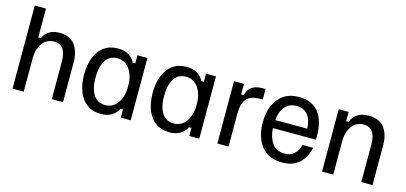

<svg xmlns="http://www.w3.org/2000/svg" viewBox="-61 -1071 3147 1488"><g transform="rotate(15 1512.5 -327.5)"><path d="M161.7 0H71.7V-666.7H161.7V-435H181.7Q200 -472.5 231.7 -492.5Q263.3 -512.5 311.7 -512.5Q397.5 -512.5 437.1 -458.8Q476.7 -405 476.7 -320.8V0H386.7V-301.7Q386.7 -366.7 363.3 -401.2Q340 -435.8 290.8 -435.8Q230 -435.8 195.8 -387.9Q161.7 -340 161.7 -269.2Z M780.8 12.5Q716.7 12.5 671.7 -20Q626.7 -52.5 602.9 -111.2Q579.2 -170 579.2 -250Q579.2 -330 602.9 -388.8Q626.7 -447.5 672.1 -480Q717.5 -512.5 782.5 -512.5Q839.2 -512.5 872.9 -488.8Q906.7 -465 920 -435H940V-500H1020V0H940V-65H920Q906.7 -35 872.5 -11.2Q838.3 12.5 780.8 12.5ZM796.7 -62.5Q859.2 -62.5 895.8 -114.2Q932.5 -165.8 932.5 -250Q932.5 -334.2 895.8 -385.8Q859.2 -437.5 796.7 -437.5Q735.8 -437.5 703.3 -388.3Q670.8 -339.2 670.8 -250Q670.8 -160.8 703.3 -111.7Q735.8 -62.5 796.7 -62.5Z M1330.8 12.5Q1266.7 12.5 1221.7 -20Q1176.7 -52.5 1152.9 -111.2Q1129.2 -170 1129.2 -250Q1129.2 -330 1152.9 -388.8Q1176.7 -447.5 1222.1 -480Q1267.5 -512.5 1332.5 -512.5Q1389.2 -512.5 1422.9 -488.8Q1456.7 -465 1470 -435H1490V-500H1570V0H1490V-65H1470Q1456.7 -35 1422.5 -11.2Q1388.3 12.5 1330.8 12.5ZM1346.7 -62.5Q1409.2 -62.5 1445.8 -114.2Q1482.5 -165.8 1482.5 -250Q1482.5 -334.2 1445.8 -385.8Q1409.2 -437.5 1346.7 -437.5Q1285.8 -437.5 1253.3 -388.3Q1220.8 -339.2 1220.8 -250Q1220.8 -160.8 1253.3 -111.7Q1285.8 -62.5 1346.7 -62.5Z M1805 0H1715V-500H1795V-415H1815Q1820 -435.8 1832.5 -456.7Q1845 -477.5 1872.5 -491.2Q1900 -505 1950 -505H1966.7V-420H1941.7Q1866.7 -420 1835.8 -381.2Q1805 -342.5 1805 -260Z M2236.7 12.5Q2126.7 12.5 2069.6 -59.6Q2012.5 -131.7 2012.5 -250Q2012.5 -328.3 2037.9 -387.1Q2063.3 -445.8 2112.9 -479.2Q2162.5 -512.5 2235.8 -512.5Q2338.3 -512.5 2392.1 -445.8Q2445.8 -379.2 2445.8 -252.5V-226.7H2100Q2104.2 -153.3 2137.9 -106.2Q2171.7 -59.2 2237.5 -59.2Q2285 -59.2 2314.2 -85.8Q2343.3 -112.5 2355.8 -160H2440.8Q2430 -109.2 2405 -70.4Q2380 -31.7 2338.3 -9.6Q2296.7 12.5 2236.7 12.5ZM2100.8 -291.7H2358.3Q2355.8 -364.2 2323.3 -402.5Q2290.8 -440.8 2235 -440.8Q2175.8 -440.8 2142.1 -401.7Q2108.3 -362.5 2100.8 -291.7Z M2645 0H2555V-500H2635V-425H2655Q2669.2 -466.7 2704.2 -489.6Q2739.2 -512.5 2793.3 -512.5Q2880.8 -512.5 2920.4 -458.8Q2960 -405 2960 -320.8V0H2870V-301.7Q2870 -366.7 2846.7 -401.2Q2823.3 -435.8 2774.2 -435.8Q2713.3 -435.8 2679.2 -387.9Q2645 -340 2645 -269.2Z"/></g></svg>

Font: Familjen Grotesk Variable
Style: Regular
Weight: 400
Designer: Anders Wikstroem, Jonas Baeckman, Matilda Gysing, Kristian Moeller
Foundry: Familjen STHLM AB
Version: Version 2.000